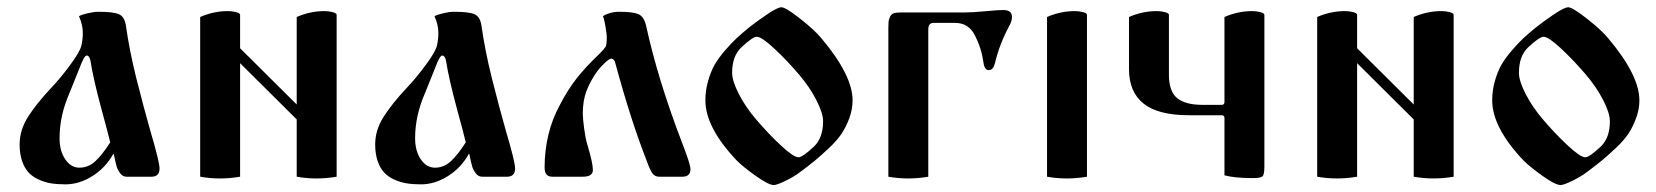

<svg xmlns="http://www.w3.org/2000/svg" viewBox="-20 -497 4657 540"><path d="M35.2 -90.8Q35.2 -130.9 58.6 -168Q82 -205.1 125 -251Q149.4 -276.4 177.2 -314Q205.1 -351.6 209 -369.1Q212.9 -386.7 212.9 -404.3Q212.9 -427.7 202.1 -451.2Q207 -455.1 225.6 -459.5Q244.1 -463.9 256.8 -463.9Q298.8 -463.9 314.5 -457Q330.1 -450.2 334 -425.8Q343.8 -355.5 363.3 -277.3Q384.8 -192.4 402.3 -130.9Q428.7 -42 428.7 -23.4Q428.7 0 406.2 0H335.9Q325.2 0 317.9 -9.8Q310.5 -19.5 307.6 -30.3Q304.7 -41 299.8 -64.5H298.8Q277.3 -25.4 240.2 -2Q203.1 21.5 164.1 21.5Q141.6 21.5 123.5 18.6Q105.5 15.6 88.4 7.8Q71.3 0 60.1 -12.2Q48.8 -24.4 42 -44.4Q35.2 -64.5 35.2 -90.8ZM147.5 -108.4Q147.5 -72.3 163.6 -48.8Q179.7 -25.4 203.1 -25.4Q228.5 -25.4 248 -43.5Q267.6 -61.5 290 -96.7Q282.2 -128.9 266.6 -185.5Q242.2 -275.4 234.4 -326.2Q231.4 -340.8 223.6 -340.8Q216.8 -340.8 204.1 -306.6Q194.3 -281.2 175.8 -236.3Q147.5 -171.9 147.5 -108.4Z M543 0V-449.2Q581.1 -465.8 621.1 -465.8Q632.8 -465.8 644 -462.9Q655.3 -460 655.3 -455.1V-361.3L814.5 -203.1V-449.2Q852.5 -465.8 892.6 -465.8Q904.3 -465.8 915.5 -462.9Q926.8 -460 926.8 -455.1V0Q898.4 4.9 870.1 4.9Q841.8 4.9 814.5 0V-161.1L655.3 -319.3V0Q627 4.9 598.6 4.9Q570.3 4.9 543 0Z M1035.2 -90.8Q1035.2 -130.9 1058.6 -168Q1082 -205.1 1125 -251Q1149.4 -276.4 1177.2 -314Q1205.1 -351.6 1209 -369.1Q1212.9 -386.7 1212.9 -404.3Q1212.9 -427.7 1202.1 -451.2Q1207 -455.1 1225.6 -459.5Q1244.1 -463.9 1256.8 -463.9Q1298.8 -463.9 1314.5 -457Q1330.1 -450.2 1334 -425.8Q1343.8 -355.5 1363.3 -277.3Q1384.8 -192.4 1402.3 -130.9Q1428.7 -42 1428.7 -23.4Q1428.7 0 1406.2 0H1335.9Q1325.2 0 1317.9 -9.8Q1310.5 -19.5 1307.6 -30.3Q1304.7 -41 1299.8 -64.5H1298.8Q1277.3 -25.4 1240.2 -2Q1203.1 21.5 1164.1 21.5Q1141.6 21.5 1123.5 18.6Q1105.5 15.6 1088.4 7.8Q1071.3 0 1060.1 -12.2Q1048.8 -24.4 1042 -44.4Q1035.2 -64.5 1035.2 -90.8ZM1147.5 -108.4Q1147.5 -72.3 1163.6 -48.8Q1179.7 -25.4 1203.1 -25.4Q1228.5 -25.4 1248 -43.5Q1267.6 -61.5 1290 -96.7Q1282.2 -128.9 1266.6 -185.5Q1242.2 -275.4 1234.4 -326.2Q1231.4 -340.8 1223.6 -340.8Q1216.8 -340.8 1204.1 -306.6Q1194.3 -281.2 1175.8 -236.3Q1147.5 -171.9 1147.5 -108.4Z M1511.7 -25.4Q1511.7 -123 1554.7 -202.1Q1577.1 -245.1 1602.1 -276.9Q1627 -308.6 1666 -345.7Q1679.7 -359.4 1683.6 -366.2Q1686.5 -371.1 1686.5 -394.5Q1686.5 -400.4 1683.1 -421.4Q1679.7 -442.4 1675.8 -451.2Q1681.6 -456.1 1694.8 -460Q1708 -463.9 1720.7 -463.9Q1760.7 -463.9 1775.9 -457Q1791 -450.2 1796.9 -425.8Q1830.1 -273.4 1897.5 -97.7Q1921.9 -35.2 1921.9 -21.5Q1921.9 0 1899.4 0H1834Q1822.3 0 1815.4 -8.8Q1808.6 -17.6 1798.8 -44.9Q1753.9 -159.2 1710.9 -318.4Q1708 -332 1699.2 -332Q1693.4 -332 1680.2 -319.3Q1667 -306.6 1659.2 -295.9Q1640.6 -269.5 1629.9 -242.2Q1619.1 -214.8 1619.1 -177.7Q1619.1 -164.1 1623 -134.8Q1627 -105.5 1631.8 -90.8Q1647.5 -38.1 1647.5 -19Q1647.5 0 1619.1 0H1533.2Q1511.7 0 1511.7 -25.4Z M1963.9 -214.8Q1963.9 -243.2 1971.7 -270Q1979.5 -296.9 1990.2 -315.4Q2001 -334 2019.5 -355.5Q2038.1 -377 2051.8 -389.6Q2065.4 -402.3 2086.9 -419.9Q2106.4 -435.5 2136.7 -456.1Q2167 -476.6 2177.7 -476.6Q2189.5 -476.6 2230 -444.8Q2270.5 -413.1 2290 -389.6Q2377.9 -285.2 2377.9 -214.8Q2377.9 -189.5 2368.7 -164.6Q2359.4 -139.6 2346.7 -120.6Q2334 -101.6 2311 -80.1Q2288.1 -58.6 2271.5 -44.9Q2254.9 -31.2 2228.5 -11.7Q2212.9 0 2189 11.7Q2165 23.4 2156.2 23.4Q2141.6 23.4 2106 -2Q2070.3 -27.3 2051.8 -45.9Q1963.9 -138.7 1963.9 -214.8ZM2039.1 -292Q2039.1 -269.5 2058.1 -232.4Q2077.1 -195.3 2107.4 -160.2Q2140.6 -121.1 2176.3 -87.9Q2211.9 -54.7 2225.6 -54.7Q2237.3 -54.7 2269.5 -85Q2294.9 -109.4 2294.9 -156.2Q2294.9 -178.7 2275.9 -215.8Q2256.8 -252.9 2226.6 -288.1Q2193.4 -327.1 2157.7 -360.4Q2122.1 -393.6 2108.4 -393.6Q2096.7 -393.6 2064.5 -363.3Q2039.1 -338.9 2039.1 -292Z M2478.5 0V-418Q2478.5 -429.7 2479 -435.5Q2479.5 -441.4 2482.9 -449.2Q2486.3 -457 2493.2 -459.5Q2500 -461.9 2511.7 -461.9H2691.4Q2714.8 -461.9 2755.9 -465.8Q2787.1 -468.8 2801.8 -468.8Q2826.2 -468.8 2826.2 -449.2Q2826.2 -437.5 2818.4 -423.8Q2791 -373 2778.3 -319.3Q2773.4 -299.8 2761.2 -299.8Q2749 -299.8 2746.1 -320.3Q2742.2 -345.7 2736.3 -363.3Q2730.5 -380.9 2721.7 -397.9Q2712.9 -415 2699.2 -423.8Q2685.5 -432.6 2666 -432.6H2605.5Q2590.8 -432.6 2590.8 -414.1V0Q2562.5 4.9 2534.2 4.9Q2505.9 4.9 2478.5 0Z M2924.8 0V-449.2Q2962.9 -465.8 3002.9 -465.8Q3014.6 -465.8 3025.9 -462.9Q3037.1 -460 3037.1 -455.1V0Q3008.8 4.9 2980.5 4.9Q2952.1 4.9 2924.8 0Z M3155.3 -302.7V-449.2Q3193.4 -465.8 3233.4 -465.8Q3245.1 -465.8 3256.3 -462.9Q3267.6 -460 3267.6 -455.1V-287.1Q3267.6 -240.2 3290.5 -221.2Q3313.5 -202.1 3362.3 -202.1H3416Q3423.8 -202.1 3423.8 -210V-449.2Q3461.9 -465.8 3502 -465.8Q3513.7 -465.8 3524.9 -462.9Q3536.1 -460 3536.1 -455.1V-28.3Q3536.1 -5.9 3530.8 -1Q3525.4 3.9 3503.9 3.9Q3452.1 3.9 3423.8 -3.9V-165Q3423.8 -172.9 3416 -172.9H3324.2Q3237.3 -172.9 3196.3 -205.6Q3155.3 -238.3 3155.3 -302.7Z M3684.6 0V-449.2Q3722.7 -465.8 3762.7 -465.8Q3774.4 -465.8 3785.6 -462.9Q3796.9 -460 3796.9 -455.1V-361.3L3956.1 -203.1V-449.2Q3994.1 -465.8 4034.2 -465.8Q4045.9 -465.8 4057.1 -462.9Q4068.4 -460 4068.4 -455.1V0Q4040 4.9 4011.7 4.9Q3983.4 4.9 3956.1 0V-161.1L3796.9 -319.3V0Q3768.6 4.9 3740.2 4.9Q3711.9 4.9 3684.6 0Z M4176.8 -214.8Q4176.8 -243.2 4184.6 -270Q4192.4 -296.9 4203.1 -315.4Q4213.9 -334 4232.4 -355.5Q4251 -377 4264.6 -389.6Q4278.3 -402.3 4299.8 -419.9Q4319.3 -435.5 4349.6 -456.1Q4379.9 -476.6 4390.6 -476.6Q4402.3 -476.6 4442.9 -444.8Q4483.4 -413.1 4502.9 -389.6Q4590.8 -285.2 4590.8 -214.8Q4590.8 -189.5 4581.5 -164.6Q4572.3 -139.6 4559.6 -120.6Q4546.9 -101.6 4523.9 -80.1Q4501 -58.6 4484.4 -44.9Q4467.8 -31.2 4441.4 -11.7Q4425.8 0 4401.9 11.7Q4377.9 23.4 4369.1 23.4Q4354.5 23.4 4318.8 -2Q4283.2 -27.3 4264.6 -45.9Q4176.8 -138.7 4176.8 -214.8ZM4252 -292Q4252 -269.5 4271 -232.4Q4290 -195.3 4320.3 -160.2Q4353.5 -121.1 4389.2 -87.9Q4424.8 -54.7 4438.5 -54.7Q4450.2 -54.7 4482.4 -85Q4507.8 -109.4 4507.8 -156.2Q4507.8 -178.7 4488.8 -215.8Q4469.7 -252.9 4439.5 -288.1Q4406.2 -327.1 4370.6 -360.4Q4335 -393.6 4321.3 -393.6Q4309.6 -393.6 4277.3 -363.3Q4252 -338.9 4252 -292Z"/></svg>

Font: Monomakh Unicode TT
Style: Medium
Weight: 500
Designer: Alexey Kryukov, Aleksandr Andreev
Version: Version 1.1